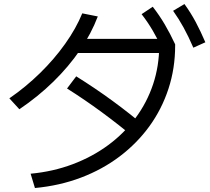

<svg xmlns="http://www.w3.org/2000/svg" viewBox="-20 -875 1040 949"><path d="M131.3 -16.4Q242.3 -26.7 339.5 -63.4Q436.6 -100 515.1 -158Q593.6 -216 650.1 -292.2Q706.6 -368.3 736.8 -458.8Q766.9 -549.3 766.9 -649.7L800.3 -613H337.3V-683H829L845.7 -656V-649.3Q845.7 -537.3 812.8 -436.7Q780 -336 718.7 -251.3Q657.3 -166.7 571.8 -102Q486.3 -37.3 380.5 2.8Q274.7 43 152.7 54.3ZM26.3 -389Q108 -445.3 178.1 -514Q248.3 -582.7 302.1 -658.5Q356 -734.3 386.6 -809L463.4 -793.7Q431 -708.3 375.2 -626.8Q319.4 -545.3 243.9 -471.5Q168.4 -397.6 75.7 -335ZM653 -187Q568 -258 483.3 -320.3Q398.6 -382.6 311.3 -437.6L356.7 -497.7Q450.7 -439 536.4 -376.3Q622 -313.7 700.4 -247ZM786.3 -625.3Q759.6 -681.6 734.8 -724Q709.9 -766.3 679.9 -805L735 -841.7Q768.3 -798.7 794.7 -753.8Q821 -709 845.7 -656ZM935.6 -639.3Q911.3 -695.6 887.4 -739Q863.6 -782.3 835.6 -821.6L891.7 -855Q923.3 -811.3 947.7 -765.5Q972 -719.7 995 -666Z"/></svg>

Font: M PLUS 2 Thin
Style: Regular
Weight: 100
Designer: Coji Morishita
Foundry: UNDERFOREST DESIGN
Version: Version 1.001